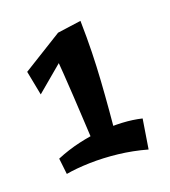

<svg xmlns="http://www.w3.org/2000/svg" viewBox="-81 -892 440 498"><g transform="rotate(-20 139.0 -643.0)"><path d="M120 -479Q120 -479 119.5 -494Q119 -509 117.5 -534Q116 -559 114.5 -590Q113 -621 111 -653.5Q109 -686 107 -716Q105 -746 103 -769L130 -821L195 -830Q196 -783 195 -743.5Q194 -704 191.5 -665.5Q189 -627 185.5 -585.5Q182 -544 177 -495ZM247 -456Q208 -467 168 -471.5Q128 -476 91 -475Q54 -474 26 -469L21 -513Q52 -526 84.5 -533.5Q117 -541 147.5 -543.5Q178 -546 206.5 -544.5Q235 -543 260 -537ZM33 -686 20 -753 130 -821 164 -796Z"/></g></svg>

Font: Marhey Medium
Style: Regular
Weight: 500
Designer: Nur Syamsi & Bustanul Arifin
Foundry: Namelatype
Version: Version 1.000